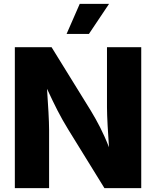

<svg xmlns="http://www.w3.org/2000/svg" viewBox="-20 -971 806 991"><path d="M56.6 0H233.4V-301.3C233.4 -347.2 228.5 -426.3 222.7 -512.7C263.2 -425.8 290 -371.1 333 -301.3L519 0H709V-727.5H532.2V-418C532.2 -367.2 537.6 -283.7 542.5 -210.9C511.7 -290 481.4 -345.2 449.2 -398.9L246.1 -727.5H56.6ZM323.7 -795.9H439L543 -951.2H391.6Z"/></svg>

Font: Inter ExtraBold
Style: Regular
Weight: 800
Designer: Rasmus Andersson
Foundry: rsms
Version: Version 4.001;git-9221beed3